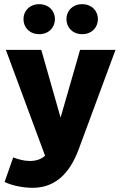

<svg xmlns="http://www.w3.org/2000/svg" viewBox="-20 -708 579 916"><path d="M135 188C231 188 308 135 357 0L531 -470H362L269 -147L177 -470H8L195 35C176 52 152 60 122 60C95 60 66 52 43 43L2 160C33 176 88 188 135 188ZM372 -545C417 -545 447 -576 447 -617C447 -657 417 -688 372 -688C327 -688 297 -657 297 -617C297 -576 327 -545 372 -545ZM167 -545C212 -545 242 -576 242 -617C242 -657 212 -688 167 -688C122 -688 92 -657 92 -617C92 -576 122 -545 167 -545Z"/></svg>

Font: Gantari ExtraBold
Style: Regular
Weight: 800
Designer: Anugrah Pasau
Foundry: Lafontype
Version: Version 1.000